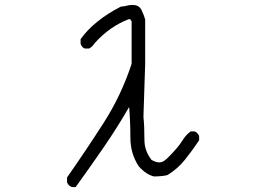

<svg xmlns="http://www.w3.org/2000/svg" viewBox="-20 -732 1040 779"><path d="M287 27H272Q257 22 252 7V-12Q329 -122 400.5 -233.5Q472 -345 514 -473V-646L508 -654H502Q426 -625 366 -559Q353 -540 341 -535H325Q313 -538 307 -554V-573Q360 -648 470 -705Q485 -706 499 -710Q508 -712 518 -712Q542 -712 553 -694Q565 -669 569 -652V-473L562 -258Q566 -220 566 -164Q566 -120 595 -83Q613 -73 627 -73Q642 -73 661 -92Q703 -134 718.5 -159.5Q734 -185 754 -199H769Q774 -198 780 -192Q786 -186 788 -180V-163Q763 -125 732 -86Q701 -47 660 -22Q645 -17 606 -16Q575 -22 543 -57Q509 -109 509 -173Q509 -237 504 -298Q455 -213 399.5 -132.5Q344 -52 287 27Z"/></svg>

Font: Yozai
Style: Regular
Weight: 400
Designer: LXGW / Y.OzVox
Foundry: LXGW / Y.OzVox
Version: Version 0.861;October 22, 2024